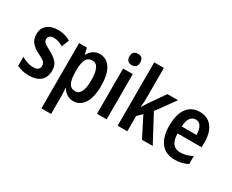

<svg xmlns="http://www.w3.org/2000/svg" viewBox="-133 -1257 2415 1995"><g transform="rotate(30 1074.0 -260.0)"><path d="M367 -155Q367 -75 319 -32.5Q271 10 183 10Q139 10 103 2Q67 -6 36 -21V-130Q65 -112 103 -99.5Q141 -87 178 -87Q252 -87 252 -147Q252 -163 245 -176.5Q238 -190 217.5 -204.5Q197 -219 158 -237Q99 -267 67 -304Q35 -341 35 -404Q35 -474 83 -513.5Q131 -553 211 -553Q253 -553 289.5 -543Q326 -533 362 -513L327 -424Q299 -440 271 -450Q243 -460 213 -460Q182 -460 165 -446Q148 -432 148 -408Q148 -392 155.5 -379.5Q163 -367 183.5 -354Q204 -341 242 -321Q299 -291 333 -255Q367 -219 367 -155Z M711 -553Q794 -553 840.5 -481Q887 -409 887 -271Q887 -137 840.5 -63.5Q794 10 714 10Q669 10 636 -11Q603 -32 582 -69H577Q579 -44 580.5 -22.5Q582 -1 582 15V240H466V-543H560L576 -471H582Q627 -553 711 -553ZM678 -456Q627 -456 604.5 -415Q582 -374 582 -287V-265Q582 -176 604.5 -132.5Q627 -89 679 -89Q769 -89 769 -271Q769 -362 747 -409Q725 -456 678 -456Z M1053 -753Q1117 -753 1117 -685Q1117 -651 1100 -634.5Q1083 -618 1053 -618Q1023 -618 1005.5 -634.5Q988 -651 988 -685Q988 -753 1053 -753ZM1110 -543V0H994V-543Z M1358 -408Q1358 -348 1352 -289H1355Q1365 -307 1377 -326.5Q1389 -346 1400 -362L1526 -543H1653L1492 -320L1663 0H1534L1413 -238L1358 -183V0H1242V-760H1358Z M1912 -552Q2007 -552 2058.5 -485.5Q2110 -419 2110 -308V-242H1821Q1824 -84 1943 -84Q2015 -84 2085 -123V-27Q2018 10 1931 10Q1818 10 1762 -64.5Q1706 -139 1706 -268Q1706 -406 1760 -479Q1814 -552 1912 -552ZM1914 -462Q1874 -462 1850 -429Q1826 -396 1823 -326H2000Q2000 -386 1978.5 -424Q1957 -462 1914 -462Z"/></g></svg>

Font: Noto Sans Ethiopic Condensed SemiBold
Style: Regular
Weight: 600
Width: 3
Designer: Monotype Design Team
Foundry: Monotype Imaging Inc.
Version: Version 2.102; ttfautohint (v1.8.4.7-5d5b)